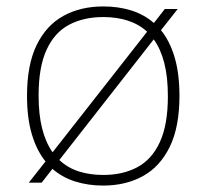

<svg xmlns="http://www.w3.org/2000/svg" viewBox="-20 -568 642 597"><path d="M480.5 -474Q508 -440.5 523 -389.8Q538 -339 538 -270Q538 -173.5 508 -111.8Q478 -50 424.5 -20.5Q371 9 301 9Q253.5 9 213.5 -3.8Q173.5 -16.5 143 -43L109.5 0H69.5L121.5 -66Q94 -100 79 -150.5Q64 -201 64 -270Q64 -366.5 94 -428Q124 -489.5 177.5 -518.8Q231 -548 301 -548Q348.5 -548 388.2 -535.5Q428 -523 458.5 -496.5L492.5 -540H532.5ZM301 -515Q240 -515 194.8 -491Q149.5 -467 124.8 -413.2Q100 -359.5 100 -271Q100 -211.5 111.2 -167.8Q122.5 -124 143.5 -94.5L437.5 -469.5Q411.5 -493 377 -504Q342.5 -515 301 -515ZM301 -24Q362 -24 407.2 -48.2Q452.5 -72.5 477.2 -126.5Q502 -180.5 502 -269Q502 -328.5 490.8 -372.2Q479.5 -416 458 -445.5L164.5 -70.5Q190.5 -46 225 -35Q259.5 -24 301 -24Z"/></svg>

Font: Encode Sans Expanded Expanded Thin
Style: Regular
Weight: 100
Width: 7
Designer: Multiple Designers
Foundry: Impallari Type
Version: Version 3.000; ttfautohint (v1.8.3) -l 8 -r 50 -G 200 -x 14 